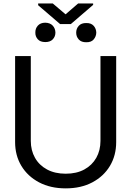

<svg xmlns="http://www.w3.org/2000/svg" viewBox="-20 -1041 734 1074"><path d="M542 -727.5H629.9V-246.1Q629.9 -171.4 595 -113Q560.1 -54.7 496.6 -21Q433.1 12.7 347.7 12.7Q262.2 12.7 198.5 -21Q134.8 -54.7 99.6 -113Q64.5 -171.4 64.5 -246.1V-727.5H152.3V-252.9Q152.3 -199.7 175.8 -158.2Q199.2 -116.7 243.2 -93Q287.1 -69.3 347.7 -69.3Q408.2 -69.3 451.7 -93Q495.1 -116.7 518.6 -158.2Q542 -199.7 542 -252.9ZM177.7 -858.4Q177.2 -881.8 191.7 -897.7Q206.1 -913.6 232.4 -914.1Q260.3 -913.6 274.9 -897.7Q289.6 -881.8 290 -858.4Q289.6 -835.9 275.1 -820.8Q260.7 -805.7 233.4 -805.7Q205.1 -805.7 191.2 -821.5Q177.2 -837.4 177.7 -858.4ZM406.2 -858.4Q406.2 -880.9 420.7 -896.7Q435.1 -912.6 462.9 -912.1Q489.7 -912.6 503.9 -896.7Q518.1 -880.9 518.6 -858.4Q518.1 -837.4 504.4 -820.8Q490.7 -804.2 462.9 -804.7Q435.1 -804.2 420.7 -820.1Q406.2 -835.9 406.2 -858.4ZM275.4 -1021.5 346.7 -960.9 417 -1021.5H501V-1013.7L376 -906.2H316.4L193.4 -1011.7V-1021.5Z"/></svg>

Font: Inter Tight
Style: Regular
Weight: 400
Designer: Rasmus Andersson
Foundry: rsms
Version: Version 3.002